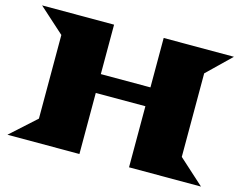

<svg xmlns="http://www.w3.org/2000/svg" viewBox="-97 -852 1270 1004"><g transform="rotate(15 538.5 -350.0)"><path d="M151.9 -124V-576.7L14.6 -700.2H404.3V-432.6H672.9V-700.2H1053.2L925.3 -576.2V-124L1062.5 0H672.9V-330.6H404.3V0H14.6Z"/></g></svg>

Font: Goblin One
Style: Regular
Weight: 400
Designer: Riccardo De Franceschi
Foundry: Sorkin Type Co.
Version: Version 1.001